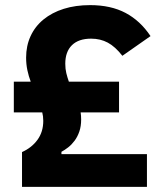

<svg xmlns="http://www.w3.org/2000/svg" viewBox="-20 -730 622 750"><path d="M66 0V-136Q104 -153 126.5 -184Q149 -215 149 -258Q149 -276 145 -291H34V-411H100Q92 -432 87 -455.5Q82 -479 82 -505Q82 -551 99.5 -589Q117 -627 150 -654Q183 -681 229 -695.5Q275 -710 332 -710Q413 -710 470.5 -679.5Q528 -649 568 -589L458 -512Q430 -548 401 -563.5Q372 -579 336 -579Q287 -579 261 -553.5Q235 -528 235 -481Q235 -461 239 -444.5Q243 -428 249 -411H445V-291H295Q296 -284 296.5 -277.5Q297 -271 297 -263Q297 -237 290 -216.5Q283 -196 271.5 -180.5Q260 -165 246.5 -154.5Q233 -144 220 -137V-128H554V0Z"/></svg>

Font: IBMPlexSans-Bold
Style: Bold
Weight: 700
Designer: Mike Abbink, Paul van der Laan, Pieter van Rosmalen
Foundry: Bold Monday
Version: Version 3.1